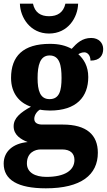

<svg xmlns="http://www.w3.org/2000/svg" viewBox="-27 -788 580 1042"><path d="M239 -606C342 -606 395 -693 397 -768H328C317 -720 285 -700 239 -700C194 -700 162 -720 152 -768H81C83 -693 137 -606 239 -606ZM222 234C413 234 504 161 504 41C504 -56 443 -112 314 -112H203C177 -112 159 -121 159 -143C159 -165 176 -186 190 -193C201 -190 231 -188 244 -188C388 -188 452 -262 452 -370C452 -428 428 -467 398 -494C407 -499 417 -504 431 -504C445 -504 464 -491 464 -459C516 -459 533 -489 533 -522C533 -554 510 -582 468 -582C419 -582 390 -554 362 -523C329 -541 293 -550 244 -550C98 -550 33 -483 33 -365C33 -280 80 -229 141 -209C85 -178 47 -148 47 -103C47 -55 86 -32 123 -17C45 -10 -7 33 -7 100C-7 188 69 234 222 234ZM242 -250C190 -250 177 -298 177 -364C177 -433 190 -487 242 -487C296 -487 307 -435 307 -365C307 -297 296 -250 242 -250ZM225 172C163 172 119 148 119 99C119 40 163 23 194 23H310C355 23 377 45 377 80C377 137 324 172 225 172Z"/></svg>

Font: Noto Serif Devanagari SemiCondensed ExtraBold
Style: Regular
Weight: 800
Width: 4
Designer: Universal Thirst, Indian Type Foundry and the Monotype Design Team
Foundry: Monotype Imaging Inc.
Version: Version 2.004